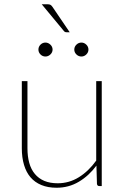

<svg xmlns="http://www.w3.org/2000/svg" viewBox="-20 -874 585 902"><path d="M458 -493V0H446Q437 0 435.5 -10L433 -96Q398 -48.5 350.5 -20.2Q303 8 246 8Q205 8 174.2 -4.8Q143.5 -17.5 123.2 -41.2Q103 -65 92.8 -99.5Q82.5 -134 82.5 -177.5V-493H109V-177.5Q109 -139 117.5 -108.5Q126 -78 143.8 -56.8Q161.5 -35.5 188.2 -24.2Q215 -13 251 -13Q304.5 -13 350.2 -41.2Q396 -69.5 432 -119.5V-493ZM227 -641Q227 -628 216.8 -618.2Q206.5 -608.5 193.5 -608.5Q180 -608.5 170.2 -618.2Q160.5 -628 160.5 -641Q160.5 -654.5 170.2 -664.2Q180 -674 193.5 -674Q206.5 -674 216.8 -664.2Q227 -654.5 227 -641ZM395.5 -641Q395.5 -628 385.5 -618.2Q375.5 -608.5 362.5 -608.5Q349 -608.5 339 -618.2Q329 -628 329 -641Q329 -654.5 339 -664.2Q349 -674 362.5 -674Q375.5 -674 385.5 -664.2Q395.5 -654.5 395.5 -641ZM202.5 -854Q212.5 -854 217.2 -851.2Q222 -848.5 227 -841L307.5 -722.5H292.5Q284.5 -722.5 280 -728.5L176 -854Z"/></svg>

Font: Lato 2
Style: Regular
Weight: 200
Designer: Lukasz Dziedzic with Adam Twardoch and Botio Nikoltchev
Foundry: tyPoland Lukasz Dziedzic
Version: Version 2.015; 2015-08-06; http://www.latofonts.com/